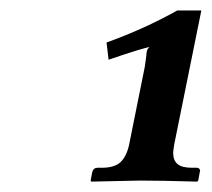

<svg xmlns="http://www.w3.org/2000/svg" viewBox="-20 -708 404 366"><path d="M226.1 -432.1 255.9 -580.1Q257.3 -588.9 258.3 -596.9Q259.3 -605 259.5 -607.9Q259.8 -610.8 261 -613.5Q262.2 -616.2 265.1 -618.2Q254.4 -617.2 187 -594.2L183.1 -627Q253.9 -652.3 317.9 -688H363.8L312 -432.1Q310.1 -419.4 310.1 -417Q310.1 -402.3 318.4 -395.3Q326.7 -388.2 346.2 -388.2H355Q358.4 -388.2 360.4 -385.7Q362.3 -383.3 360.8 -379.9L357.9 -363.8L356 -361.8Q286.1 -363.8 247.1 -363.8L153.8 -361.8L152.8 -363.8L155.8 -379.9Q158.2 -388.2 166 -388.2H173.8Q198.2 -388.2 209.7 -398.9Q221.2 -409.7 226.1 -432.1Z"/></svg>

Font: Linux Libertine
Style: Bold Italic
Weight: 700
Italic angle: -11.5°
Designer: Philipp H. Poll
Foundry: Philipp H. Poll
Version: Version 4.0.5